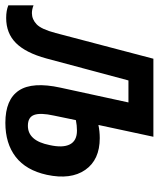

<svg xmlns="http://www.w3.org/2000/svg" viewBox="-2 -624 592 716"><g transform="rotate(90 294.0 -266.0)"><path d="M3 7Q-11 7 -22.5 5Q-34 3 -44 -1V-95Q-29 -89 -15 -89Q8 -89 26.5 -106.5Q45 -124 59 -177L155 -542H446L402 -337Q426 -342 451 -342Q532 -342 569.5 -288Q607 -234 588 -145Q571 -67 521 -28.5Q471 10 394 10Q307 10 273.5 -40.5Q240 -91 263 -196L318 -449H236L154 -143Q133 -66 96.5 -29.5Q60 7 3 7ZM367 -171Q356 -121 364.5 -97.5Q373 -74 405 -74Q461 -74 477 -155Q488 -204 474.5 -230.5Q461 -257 423 -257Q404 -257 384 -253Z"/></g></svg>

Font: Noto Sans ExtraCondensed SemiBold
Style: Italic
Weight: 600
Width: 2
Italic angle: -12°
Designer: Monotype Design Team
Foundry: Monotype Imaging Inc.
Version: Version 2.013; ttfautohint (v1.8.4.7-5d5b)